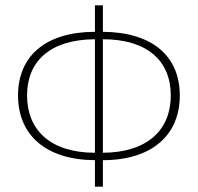

<svg xmlns="http://www.w3.org/2000/svg" viewBox="-20 -692 746 724"><path d="M338 12H368V-88C552 -88 658 -182 658 -332C658 -481 553 -571 368 -572V-672H338V-572C154 -572 48 -482 48 -332C48 -183 153 -89 338 -88ZM82 -332C82 -461 169 -543 338 -544V-116C170 -116 82 -202 82 -332ZM624 -332C624 -203 537 -117 368 -116V-544C536 -544 624 -462 624 -332Z"/></svg>

Font: Source Sans Pro ExtraLight
Style: Regular
Weight: 200
Designer: Paul D. Hunt
Foundry: Adobe Systems Incorporated
Version: Version 3.006;hotconv 1.0.111;makeotfexe 2.5.65597